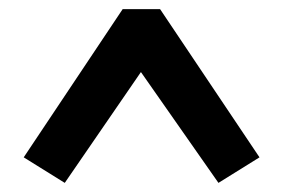

<svg xmlns="http://www.w3.org/2000/svg" viewBox="-20 -735 621 421"><path d="M122 -334 32 -390 249 -715H331L549 -390L459 -334L289 -577Z"/></svg>

Font: Literata 18pt
Style: Bold
Weight: 700
Designer: Latin by Veronika Burian and Jose Scaglione. Greek by Irene Vlachou. Cyrillic by Vera Evstafieva.
Foundry: TypeTogether
Version: Version 3.103;gftools[0.9.29]